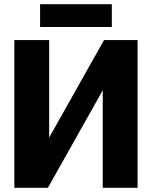

<svg xmlns="http://www.w3.org/2000/svg" viewBox="-20 -890 720 910"><path d="M632 0H467V-462L207 0H48V-700H213V-238L473 -700H632ZM170 -762V-870H510V-762Z"/></svg>

Font: Tektur
Style: Bold
Weight: 700
Designer: Adam Jagosz
Foundry: Adam Jagosz
Version: Version 1.005;gftools[0.9.30]